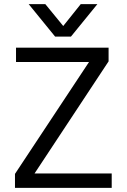

<svg xmlns="http://www.w3.org/2000/svg" viewBox="-20 -903 609 923"><path d="M502 -674V-608L146 -69H517V0H52V-67L408 -605H57V-674ZM321 -727H245L118 -883H198L284 -778L368 -883H448Z"/></svg>

Font: Hind Regular
Style: Regular
Weight: 400
Designer: Manushi Parikh, Satya Rajpurohit
Foundry: Indian Type Foundry
Version: Version 1.201;PS 1.0;hotconv 1.0.78;makeotf.lib2.5.61930; tt